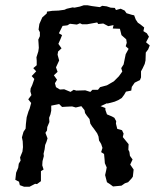

<svg xmlns="http://www.w3.org/2000/svg" viewBox="-20 -705 593 727"><path d="M135 -57V-19L120 -8L113 -9L92 2H71L55 -4L52 -17L38 -24L41 -51L49 -70L51 -85L58 -97L56 -109L65 -131L67 -148L66 -170L63 -185L69 -206L77 -218L78 -235L81 -261L88 -284L92 -293L98 -315L87 -329L99 -345L95 -359L96 -370L102 -383L110 -406L100 -417L117 -435L106 -447L119 -458V-475L118 -488L125 -510L127 -524L126 -541L125 -555L131 -568V-583L126 -593L129 -614L140 -639L157 -654L158 -661L178 -664L202 -665L224 -668L233 -672L255 -677L262 -676L282 -680L297 -685H312L328 -682L358 -678L367 -683L384 -681L399 -676L415 -675L419 -667L437 -672L452 -665L459 -655L479 -649L488 -647L494 -631L502 -619L511 -613L526 -601L523 -587L536 -579L544 -566L533 -545L547 -533L541 -518L532 -506L531 -476L528 -463L520 -446L514 -435V-412L510 -402L490 -392L479 -376L477 -362L457 -358L450 -346L441 -334L428 -326L414 -320L387 -313L385 -314L361 -303L379 -296V-289L385 -272L404 -264L413 -259L420 -246L419 -237L424 -217L442 -212L448 -199L445 -186L458 -170L467 -159L466 -138L470 -130L472 -115L482 -101L473 -82L486 -63L483 -36L478 -29L465 -15L453 -11L440 -2L408 1L396 -8L385 -15L378 -42L382 -60L384 -71L377 -87L376 -101L374 -122L363 -129L368 -145L363 -160L355 -173L353 -188L348 -200L336 -217L329 -226L322 -237L319 -254L308 -268L302 -277L300 -288L288 -303L267 -298L253 -302L231 -301L215 -300L204 -311L174 -305V-286L171 -272L166 -259L167 -243L159 -224L158 -211L152 -202L160 -181L156 -168L151 -156L149 -140L145 -123L146 -114L141 -95L140 -79L145 -63ZM269 -362 303 -363 322 -357 330 -365H351L359 -375L385 -382L411 -397L430 -416L443 -434L439 -447L448 -461L456 -500L467 -520L456 -530L460 -543L458 -556L440 -572L434 -596L407 -597L410 -610L390 -606L371 -616L352 -614L348 -620L309 -613H291L283 -617L271 -612L245 -615L235 -609L217 -607L203 -579L215 -572L209 -557L201 -539L213 -522L200 -510L198 -498L204 -476L192 -450L198 -433L184 -420L196 -403L188 -390L192 -375L207 -366L223 -367L247 -357L259 -365Z"/></svg>

Font: Winky Rough Light
Style: Italic
Weight: 300
Italic angle: -8.97852°
Designer: Simon Atzbach
Foundry: typofactur
Version: Version 1.206; ttfautohint (v1.8.4.7-5d5b)